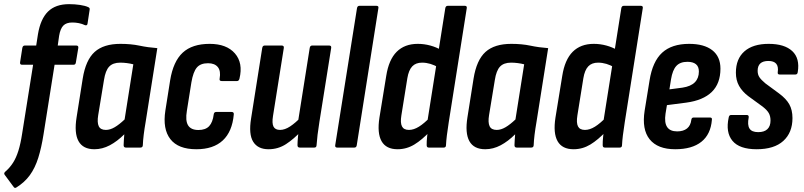

<svg xmlns="http://www.w3.org/2000/svg" viewBox="-46 -711 3874 925"><path d="M232.2 -491.7H321.2Q333 -491.7 331.2 -479.8L319.6 -410.4Q318.2 -399 308.2 -399H216.9L163.8 -64.2Q153.6 0.7 138.3 49.5Q122.9 98.3 97.7 133Q72.5 167.7 32.2 192.6Q25 196.8 20.2 190.2L-23.4 131.2Q-29.2 123.6 -20.4 115.9Q1.2 97.3 16.6 73.3Q32 49.4 42.7 15Q53.4 -19.4 60.6 -66.9L113.5 -399H60.6Q49.3 -399 50.7 -410.4L61.6 -480.4Q64 -491.7 73.6 -491.7H128.4L136.8 -545.7Q149 -619.4 185.2 -655.2Q221.4 -691 286.9 -691Q314.4 -691 339.6 -687.2Q364.8 -683.4 379.2 -676.6Q387.7 -673 385.9 -664.4L375.8 -597.8Q374.6 -586.6 363.8 -589.6Q349.6 -596.4 334 -599.5Q318.4 -602.6 302.2 -602.6Q273.7 -602.6 259.2 -587.9Q244.7 -573.2 238.9 -538.9Z M408.9 8Q353.9 8 332.3 -31Q310.7 -70 323.1 -146.6L352.5 -332.4Q366.9 -422 410.1 -460.9Q453.2 -499.7 534.4 -499.7Q584.9 -499.7 625.9 -491.1Q666.9 -482.4 711.9 -479.1L655.9 -125Q649.7 -89.3 646.3 -61.3Q642.9 -33.4 642.1 -11.4Q641.7 0 630.1 0H560.6Q549.6 0 549.6 -11.4Q549.8 -23.6 550.8 -37Q551.8 -50.4 552.8 -64Q519 -30.2 483 -11.1Q446.9 8 408.9 8ZM464.2 -85.1Q484.6 -85.1 506.6 -98.1Q528.6 -111 554.3 -135.5L596.3 -401.2Q581.5 -405 564.9 -407.1Q548.4 -409.2 533.1 -409.2Q498.2 -409.2 480.1 -390.2Q461.9 -371.1 454.9 -325.2L427.1 -156.1Q421.3 -121 429.7 -103.1Q438.1 -85.1 464.2 -85.1Z M899.9 8Q812.6 8 774.7 -40.8Q736.9 -89.5 750.7 -178.3L773.7 -324Q788.5 -415 834.3 -457.4Q880.2 -499.7 964.1 -499.7Q1045.8 -499.7 1085.9 -453.5Q1125.9 -407.3 1107.7 -332.1Q1104.7 -320.6 1096.2 -320.6H1022Q1009.7 -320.6 1012.1 -332.1Q1018.7 -369 1003.5 -387.7Q988.4 -406.4 956.3 -406.4Q920 -406.4 902.4 -385.7Q884.7 -364.9 876.1 -314.4L854.3 -177.3Q846.3 -129.6 860.1 -107.2Q874 -84.7 910 -84.7Q944.5 -84.7 961.8 -103.4Q979 -122.2 983.6 -159.6Q985 -171.6 995.6 -171.6H1069.9Q1081.7 -171.6 1080.3 -159.6Q1072.9 -76.7 1027.3 -34.4Q981.8 8 899.9 8Z M1247.7 8Q1196.3 8 1173.8 -28.1Q1151.3 -64.2 1163.7 -140.4L1217.3 -479.8Q1219.3 -491.7 1229.3 -491.7H1310.7Q1323.1 -491.7 1321.3 -479.8L1269.3 -152.6Q1263.5 -117 1271.7 -101Q1279.9 -85.1 1303.2 -85.1Q1326.2 -85.1 1351.7 -101.9Q1377.2 -118.6 1406.1 -148.9L1406 -80.4Q1370.2 -41.6 1332.1 -16.8Q1294 8 1247.7 8ZM1398.6 0Q1387.2 0 1387.2 -11.4Q1387.4 -29.4 1389.7 -53.1Q1392 -76.8 1394 -95.2L1389.9 -125.1L1446.1 -479.8Q1448.1 -491.7 1458.1 -491.7H1539.5Q1551.5 -491.7 1549.5 -479.8L1492.9 -124.4Q1487.3 -89.9 1483.9 -61.6Q1480.5 -33.4 1479.1 -11.4Q1478.7 0 1468.1 0Z M1578.5 0Q1567.5 0 1568.9 -11L1673.9 -671.6Q1675.9 -683 1685.5 -683H1767.6Q1779.3 -683 1776.9 -671.6L1672.7 -11Q1670.9 0 1661.1 0Z M1869.3 8Q1814.3 8 1792.3 -30.7Q1770.3 -69.4 1782.1 -144.8L1814.7 -345Q1826.9 -423.4 1865.2 -461.6Q1903.5 -499.7 1966.5 -499.7Q1997.5 -499.7 2027.2 -491.6Q2056.9 -483.5 2080.1 -469.5L2067.5 -385.4Q2027.4 -409.2 1987.5 -409.2Q1957 -409.2 1940 -391.2Q1922.9 -373.1 1916.5 -334.4L1887.7 -155.1Q1881.9 -119.2 1890.6 -102.1Q1899.3 -85.1 1924.2 -85.1Q1947.2 -85.1 1972.3 -100.7Q1997.4 -116.2 2027.9 -147.9L2027.8 -80.4Q1987.6 -37.4 1950.1 -14.7Q1912.6 8 1869.3 8ZM2020 0Q2009.6 0 2009.6 -11.4Q2009.2 -29.4 2011.8 -53.4Q2014.4 -77.4 2016.4 -94.6L2012.9 -125.1L2099.3 -671.6Q2101.3 -683 2111.3 -683H2193.4Q2204.7 -683 2202.7 -671.6L2115.9 -122.1Q2110.3 -87.1 2106.9 -58.8Q2103.5 -30.5 2102.7 -12Q2102.7 0 2091.7 0Z M2291.9 8Q2236.9 8 2215.3 -31Q2193.7 -70 2206.1 -146.6L2235.5 -332.4Q2249.9 -422 2293.1 -460.9Q2336.2 -499.7 2417.4 -499.7Q2467.9 -499.7 2508.9 -491.1Q2549.9 -482.4 2594.9 -479.1L2538.9 -125Q2532.7 -89.3 2529.3 -61.3Q2525.9 -33.4 2525.1 -11.4Q2524.7 0 2513.1 0H2443.6Q2432.6 0 2432.6 -11.4Q2432.8 -23.6 2433.8 -37Q2434.8 -50.4 2435.8 -64Q2402 -30.2 2366 -11.1Q2329.9 8 2291.9 8ZM2347.2 -85.1Q2367.6 -85.1 2389.6 -98.1Q2411.6 -111 2437.3 -135.5L2479.3 -401.2Q2464.5 -405 2447.9 -407.1Q2431.4 -409.2 2416.1 -409.2Q2381.2 -409.2 2363.1 -390.2Q2344.9 -371.1 2337.9 -325.2L2310.1 -156.1Q2304.3 -121 2312.7 -103.1Q2321.1 -85.1 2347.2 -85.1Z M2717.3 8Q2662.3 8 2640.3 -30.7Q2618.3 -69.4 2630.1 -144.8L2662.7 -345Q2674.9 -423.4 2713.2 -461.6Q2751.5 -499.7 2814.5 -499.7Q2845.5 -499.7 2875.2 -491.6Q2904.9 -483.5 2928.1 -469.5L2915.5 -385.4Q2875.4 -409.2 2835.5 -409.2Q2805 -409.2 2788 -391.2Q2770.9 -373.1 2764.5 -334.4L2735.7 -155.1Q2729.9 -119.2 2738.6 -102.1Q2747.3 -85.1 2772.2 -85.1Q2795.2 -85.1 2820.3 -100.7Q2845.4 -116.2 2875.9 -147.9L2875.8 -80.4Q2835.6 -37.4 2798.1 -14.7Q2760.6 8 2717.3 8ZM2868 0Q2857.6 0 2857.6 -11.4Q2857.2 -29.4 2859.8 -53.4Q2862.4 -77.4 2864.4 -94.6L2860.9 -125.1L2947.3 -671.6Q2949.3 -683 2959.3 -683H3041.4Q3052.7 -683 3050.7 -671.6L2963.9 -122.1Q2958.3 -87.1 2954.9 -58.8Q2951.5 -30.5 2950.7 -12Q2950.7 0 2939.7 0Z M3206.9 8Q3122.4 8 3083.9 -39.8Q3045.5 -87.5 3059.7 -177.9L3083.3 -323.2Q3097.7 -414.6 3144.1 -457.2Q3190.6 -499.7 3274.1 -499.7Q3346.2 -499.7 3385.6 -469Q3424.9 -438.2 3424.9 -380.2Q3424.9 -308.9 3383.3 -268.2Q3341.7 -227.5 3259.8 -216.5L3167.1 -204.5L3160.3 -163.2Q3153.9 -120.1 3168.1 -99Q3182.2 -78 3216.3 -78Q3246.3 -78 3263.9 -92.1Q3281.4 -106.2 3284.6 -133.9Q3286 -144.9 3296 -144.9H3374.1Q3385.7 -144.9 3383.7 -133.9Q3378.1 -63.8 3333 -27.9Q3288 8 3206.9 8ZM3179.1 -280.5 3241.7 -288.7Q3282.2 -294.8 3301.6 -314.6Q3321 -334.4 3321 -366.5Q3321 -390.1 3306.9 -401.6Q3292.8 -413.2 3265.9 -413.2Q3230.8 -413.2 3212.5 -393.4Q3194.1 -373.7 3186.7 -328.4Z M3599.3 8Q3516.4 8 3482.7 -32.7Q3449.1 -73.4 3464.7 -145.2Q3466.5 -157.1 3476.6 -157.1H3551.4Q3562.4 -157.1 3561 -145.2Q3553.9 -109.3 3564.8 -91.9Q3575.6 -74.4 3606.7 -74.4Q3636.2 -74.4 3651.1 -88.8Q3666.1 -103.1 3666.1 -130.2Q3666.1 -151.2 3658 -165.7Q3649.9 -180.3 3628.6 -197.1L3558.7 -248Q3529.9 -270 3514.6 -297.2Q3499.3 -324.4 3499.3 -360.9Q3499.3 -427.4 3540.4 -463.6Q3581.4 -499.7 3657.5 -499.7Q3733.4 -499.7 3770.9 -464.8Q3808.3 -429.8 3797.3 -363.6Q3795.9 -352 3785.9 -352H3710Q3699 -352 3701 -363.6Q3708.8 -417.3 3655.9 -417.3Q3604.1 -417.3 3604.1 -369.8Q3604.1 -351.8 3612.7 -338.9Q3621.3 -326.1 3641.4 -309.3L3707.1 -260.9Q3741.1 -235.9 3756.5 -208.6Q3771.9 -181.3 3771.9 -142.1Q3771.9 -72.2 3727.8 -32.1Q3683.8 8 3599.3 8Z"/></svg>

Font: Sofia Sans Condensed
Style: Italic
Weight: 400
Italic angle: -9°
Designer: Botio Nikoltchev, Ani Petrova
Foundry: lettersoup
Version: Version 4.101